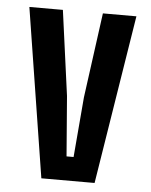

<svg xmlns="http://www.w3.org/2000/svg" viewBox="-47 -640 534 679"><g transform="rotate(5 220.0 -300.0)"><path d="M125 0 30 -600H149L190 -298L207 -85H232L250 -298L291 -600H410L314 0Z"/></g></svg>

Font: Big Shoulders Text
Style: Bold
Weight: 700
Designer: Patric King
Foundry: XO Type Co
Version: Version 1.000; ttfautohint (v1.8.2)